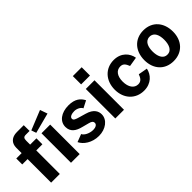

<svg xmlns="http://www.w3.org/2000/svg" viewBox="79 -1595 2439 2439"><g transform="rotate(-45 1298.0 -375.5)"><path d="M270 -530V-599C270 -642 282 -658 320 -658H388L387 -762H263C171 -762 117 -711 117 -626V-530H21V-423H117V0H273V-423H383V-530Z M474 -530V0H630V-530ZM408 -647 431 -581 705 -653 670 -753Z M967 11C1088 11 1186 -61 1186 -159C1186 -211 1161 -277 1045 -309L962 -333C909 -348 877 -358 877 -387C877 -423 927 -435 968 -435C1010 -435 1061 -411 1075 -377L1171 -426C1139 -489 1084 -539 967 -539C835 -539 744 -471 745 -371C746 -283 808 -241 899 -219L990 -195C1029 -185 1047 -172 1047 -143C1047 -112 1011 -95 970 -95C903 -95 838 -130 823 -167L718 -127C751 -56 844 11 967 11Z M1270 -530V0H1426V-530ZM1269 -762V-613H1428V-762Z M1780 -540C1629 -540 1523 -427 1523 -263C1523 -100 1630 10 1780 10C1909 10 1984 -75 2001 -164L1878 -186C1862 -143 1841 -100 1784 -100C1715 -100 1667 -162 1667 -265C1667 -366 1712 -423 1782 -423C1837 -423 1854 -386 1874 -339L2001 -360C1986 -451 1913 -540 1780 -540Z M2311 10C2471 10 2569 -104 2569 -262C2569 -424 2473 -540 2312 -540C2157 -540 2054 -428 2054 -262C2054 -103 2152 10 2311 10ZM2312 -105C2232 -105 2206 -188 2206 -268C2206 -348 2232 -427 2312 -427C2392 -427 2417 -348 2417 -268C2417 -187 2392 -105 2312 -105Z"/></g></svg>

Font: Cheyenne Sans
Style: Bold
Weight: 700
Designer: The Public Sans project authors (U.S. Web Design System), Libre Franklin designed by Pablo Impallari and Rodrigo Fuenzal
Foundry: The Cheyenne Sans Project Authors
Version: Version 2.007